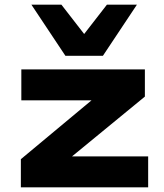

<svg xmlns="http://www.w3.org/2000/svg" viewBox="-20 -799 699 819"><path d="M69 0V-120L428 -419L427 -371H71V-503H598V-387L235 -89L237 -132H612V0ZM259 -561 114 -779H242L339 -654L436 -779H564L419 -561Z"/></svg>

Font: Nunito Sans 7pt Expanded ExtraBold
Style: Regular
Weight: 800
Width: 7
Designer: Vernon Adams
Foundry: Vernon Adams
Version: Version 3.101;gftools[0.9.27]